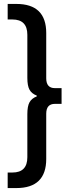

<svg xmlns="http://www.w3.org/2000/svg" viewBox="-20 -762 391 976"><path d="M167 -276Q141 -286 130 -306Q119 -326 119 -366V-585Q119 -663 43 -663H19V-742H63Q215 -742 215 -594V-364Q215 -314 259 -314H293V-234H259Q215 -234 215 -184V46Q215 194 63 194H19V115H43Q119 115 119 37V-182Q119 -222 130 -242Q141 -262 167 -272Z"/></svg>

Font: CMG Sans Medium
Style: Regular
Weight: 500
Designer: Julieta Ulanovsky
Foundry: Julieta Ulanovsky
Version: Version 7.200